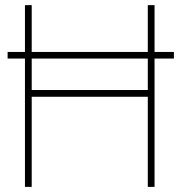

<svg xmlns="http://www.w3.org/2000/svg" viewBox="-20 -731 718 751"><path d="M104 -710.9V-527.8H558.1V-710.9H584.5V-527.8H660.2V-502H584.5V0H558.1V-352.5H104V0H77.6V-502H9.8V-527.8H77.6V-710.9ZM104 -378.9H558.1V-502H104Z"/></svg>

Font: Vazirmatn RD Thin
Style: Regular
Weight: 100
Designer: Saber Rastikerdar
Foundry: Saber Rastikerdar
Version: Version 32.102